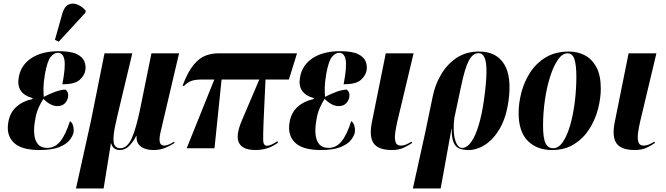

<svg xmlns="http://www.w3.org/2000/svg" viewBox="-20 -837 3760 1084"><path d="M202 10Q100 10 57 -32.5Q14 -75 27 -147Q36 -201 72 -233.5Q108 -266 163 -278L164 -283Q69 -309 86 -401Q98 -470 157.5 -509Q217 -548 312 -548Q380 -548 413.5 -531.5Q447 -515 456.5 -490Q466 -465 462 -441Q457 -410 429 -385.5Q401 -361 332 -361Q351 -460 343.5 -499.5Q336 -539 307 -539Q285 -539 266 -515.5Q247 -492 234 -420Q226 -374 225.5 -343.5Q225 -313 227 -290Q257 -306 291 -318.5Q325 -331 350 -331Q369 -316 364 -288Q360 -267 345 -252.5Q330 -238 304 -238Q265 -238 225 -279Q212 -260 198 -229Q184 -198 178 -157Q170 -114 173.5 -78.5Q177 -43 194.5 -22.5Q212 -2 247 -2Q290 -2 320 -38.5Q350 -75 375 -153Q387 -146 392.5 -127.5Q398 -109 395 -88Q391 -69 373 -46Q355 -23 314.5 -6.5Q274 10 202 10ZM312 -602 290 -612 333 -764Q344 -800 366.5 -811Q389 -822 415.5 -812Q442 -802 464 -777L462 -765Z M409 227 494 -157 570 -536H727L642 -180Q625 -110 621.5 -71Q618 -32 627.5 -16Q637 0 659 0Q698 0 723.5 -55.5Q749 -111 774 -235L835 -536H991L890 -106Q879 -63 881 -44Q883 -25 891 -20Q899 -15 908 -15Q928 -15 963 -37L966 -30Q938 -12 910 -1Q882 10 845 10Q822 10 799.5 3Q777 -4 763 -21.5Q749 -39 751 -70H749Q736 -42 712 -16Q688 10 657 10Q618 10 608 -27H606L565 227Z M1034 0 1190 -388H1119Q1082 -388 1060 -380Q1038 -372 1018 -351L1011 -354Q1041 -433 1074 -472Q1107 -511 1142 -523.5Q1177 -536 1215 -536H1657L1611 -388H1479L1468 -148Q1465 -72 1466 -43Q1467 -14 1489 -14Q1498 -14 1515.5 -22Q1533 -30 1546 -40L1549 -31Q1517 -8 1486 1Q1455 10 1423 10Q1349 10 1329 -31Q1309 -72 1346 -158L1444 -388H1231L1191 0Z M1790 10Q1688 10 1645 -32.5Q1602 -75 1615 -147Q1624 -201 1660 -233.5Q1696 -266 1751 -278L1752 -283Q1657 -309 1674 -401Q1686 -470 1745.5 -509Q1805 -548 1900 -548Q1968 -548 2001.5 -531.5Q2035 -515 2044.5 -490Q2054 -465 2050 -441Q2045 -410 2017 -385.5Q1989 -361 1920 -361Q1939 -460 1931.5 -499.5Q1924 -539 1895 -539Q1873 -539 1854 -515.5Q1835 -492 1822 -420Q1814 -374 1813.5 -343.5Q1813 -313 1815 -290Q1845 -306 1879 -318.5Q1913 -331 1938 -331Q1957 -316 1952 -288Q1948 -267 1933 -252.5Q1918 -238 1892 -238Q1853 -238 1813 -279Q1800 -260 1786 -229Q1772 -198 1766 -157Q1758 -114 1761.5 -78.5Q1765 -43 1782.5 -22.5Q1800 -2 1835 -2Q1878 -2 1908 -38.5Q1938 -75 1963 -153Q1975 -146 1980.5 -127.5Q1986 -109 1983 -88Q1979 -69 1961 -46Q1943 -23 1902.5 -6.5Q1862 10 1790 10Z M2192 10Q2116 10 2089.5 -28Q2063 -66 2080 -149L2158 -536H2315L2223 -150Q2216 -120 2211.5 -88.5Q2207 -57 2213 -36Q2219 -15 2243 -15Q2259 -15 2272.5 -21Q2286 -27 2303 -37L2307 -30Q2289 -17 2260.5 -3.5Q2232 10 2192 10Z M2311 227 2381 -90 2423 -292Q2436 -358 2470 -416Q2504 -474 2557.5 -510Q2611 -546 2684 -546Q2782 -546 2826 -475.5Q2870 -405 2851 -268Q2838 -174 2802.5 -112.5Q2767 -51 2720 -20.5Q2673 10 2625 10Q2594 10 2572.5 1Q2551 -8 2540.5 -34Q2530 -60 2530 -110H2529L2468 227ZM2589 -2Q2617 -2 2641 -36.5Q2665 -71 2683 -131.5Q2701 -192 2712 -270Q2726 -370 2726.5 -428.5Q2727 -487 2715.5 -512Q2704 -537 2682 -537Q2649 -537 2626.5 -494Q2604 -451 2582 -344L2545 -170Q2536 -93 2549.5 -47.5Q2563 -2 2589 -2Z M3096 10Q3011 10 2959.5 -42Q2908 -94 2908 -199Q2908 -255 2924 -316Q2940 -377 2974 -429Q3008 -481 3062 -513.5Q3116 -546 3193 -546Q3242 -546 3282.5 -524.5Q3323 -503 3347.5 -457Q3372 -411 3372 -337Q3372 -283 3356.5 -222.5Q3341 -162 3307.5 -109Q3274 -56 3221.5 -23Q3169 10 3096 10ZM3103 0Q3134 0 3158.5 -36.5Q3183 -73 3200 -133Q3217 -193 3225.5 -264Q3234 -335 3234 -403Q3234 -470 3223 -503Q3212 -536 3184 -536Q3155 -536 3130 -500Q3105 -464 3086 -404.5Q3067 -345 3056.5 -272.5Q3046 -200 3046 -128Q3046 -57 3060 -28.5Q3074 0 3103 0Z M3563 10Q3487 10 3460.5 -28Q3434 -66 3451 -149L3529 -536H3686L3594 -150Q3587 -120 3582.5 -88.5Q3578 -57 3584 -36Q3590 -15 3614 -15Q3630 -15 3643.5 -21Q3657 -27 3674 -37L3678 -30Q3660 -17 3631.5 -3.5Q3603 10 3563 10Z"/></svg>

Font: Noto Serif Display ExtraCondensed ExtraBold
Style: Italic
Weight: 800
Width: 2
Italic angle: -12°
Designer: Monotype Design Team
Foundry: Monotype Imaging Inc.
Version: Version 2.009